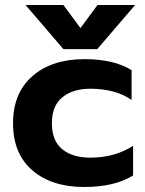

<svg xmlns="http://www.w3.org/2000/svg" viewBox="-20 -731 579 766"><path d="M82 -711H233L301 -619L369 -711H519L368 -535H233ZM32 -239Q32 -360 109.5 -427.5Q187 -495 317 -495Q435 -495 505 -451V-332Q473 -355 430.5 -366Q388 -377 341 -377Q271 -377 229 -343Q187 -309 187 -239Q187 -169 228.5 -135.5Q270 -102 340 -102Q437 -102 511 -149V-31Q437 15 316 15Q186 15 109 -51.5Q32 -118 32 -239Z"/></svg>

Font: Prompt SemiBold
Style: Regular
Weight: 600
Designer: Katatrad Team
Foundry: CadsonDemak
Version: Version 1.001